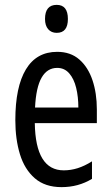

<svg xmlns="http://www.w3.org/2000/svg" viewBox="-20 -759 458 789"><path d="M215 -546Q270 -546 306 -514.5Q342 -483 360 -429.5Q378 -376 378 -309V-253H123Q126 -59 242 -59Q271 -59 299.5 -68Q328 -77 358 -96V-24Q302 10 233 10Q165 10 123 -26.5Q81 -63 62 -125Q43 -187 43 -265Q43 -402 86.5 -474Q130 -546 215 -546ZM215 -480Q174 -480 151 -440Q128 -400 124 -317H302Q302 -361 293 -398Q284 -435 264.5 -457.5Q245 -480 215 -480ZM213 -739Q259 -739 259 -681Q259 -624 213 -624Q191 -624 178 -639Q165 -654 165 -681Q165 -739 213 -739Z"/></svg>

Font: Noto Sans Myanmar ExtraCondensed
Style: Regular
Weight: 400
Width: 2
Designer: Monotype Design Team
Foundry: Monotype Imaging Inc.
Version: Version 2.107; ttfautohint (v1.8.4.7-5d5b)